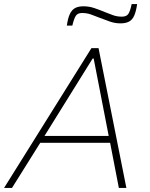

<svg xmlns="http://www.w3.org/2000/svg" viewBox="-37 -925 740 945"><path d="M-17 0 413 -688H448L585 0H548L505 -222H161L22 0ZM182 -256H498L424 -637H419ZM292 -799Q297 -835 306.5 -855.5Q316 -876 332 -885Q348 -894 374 -894Q401 -894 426.5 -885.5Q452 -877 478 -866Q498 -858 518.5 -850.5Q539 -843 563 -843Q586 -843 595 -857Q604 -871 611 -905H638Q633 -870 624 -849Q615 -828 598.5 -819Q582 -810 556 -810Q529 -810 503.5 -819Q478 -828 452 -838Q432 -846 411.5 -853.5Q391 -861 367 -861Q345 -861 336 -847Q327 -833 319 -799Z"/></svg>

Font: Saira Thin
Style: Italic
Weight: 100
Italic angle: -12°
Designer: Hector Gatti with collaboration of the Omnibus-Type team
Foundry: Omnibus-Type
Version: Version 1.101